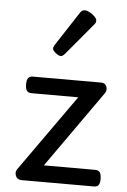

<svg xmlns="http://www.w3.org/2000/svg" viewBox="-57 -881 610 922"><g transform="rotate(5 247.5 -419.5)"><path d="M83 0Q61 0 54 -18Q47 -36 56 -49L319 -420H94Q79 -420 71.5 -429Q64 -438 64 -460Q64 -483 71.5 -491.5Q79 -500 94 -500H423Q436 -500 443 -492Q450 -484 451 -472.5Q452 -461 445 -451L183 -80H431Q446 -80 453 -70.5Q460 -61 460 -38Q460 -17 453 -8.5Q446 0 431 0ZM219 -610Q208 -610 193 -622Q178 -634 178 -644Q178 -647 179 -650Q180 -653 184 -660L291 -824Q296 -832 301.5 -835.5Q307 -839 315 -839Q325 -839 338.5 -831.5Q352 -824 362.5 -813.5Q373 -803 373 -794Q373 -787 370.5 -782.5Q368 -778 361 -770L238 -623Q226 -610 219 -610Z"/></g></svg>

Font: Playwrite VN
Style: Regular
Weight: 400
Designer: Veronika Burian, José Scaglione
Foundry: TypeTogether
Version: Version 1.002